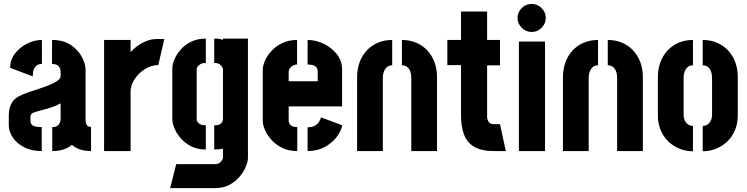

<svg xmlns="http://www.w3.org/2000/svg" viewBox="-20 -775 3833 985"><path d="M194 0Q141 0 103 -20Q65 -40 45 -70.5Q25 -101 25 -132V-183Q25 -193 27.5 -210.5Q30 -228 41 -248Q52 -268 79 -282Q95 -291 121.5 -300Q148 -309 177 -318.5Q206 -328 232 -338.5Q258 -349 274.5 -360.5Q291 -372 291 -385V-408Q291 -419 286.5 -427.5Q282 -436 272.5 -441.5Q263 -447 247 -447V-570Q305 -570 343 -544.5Q381 -519 400 -483Q419 -447 419 -417V-156Q419 -150 423.5 -137Q428 -124 447 -124V0Q415 0 390.5 -8.5Q366 -17 349 -32Q330 -16 305 -8Q280 0 248 0V-123Q266 -123 275 -130Q284 -137 287.5 -146.5Q291 -156 291 -163V-245Q275 -236 254 -228Q233 -220 211 -214.5Q189 -209 172.5 -204Q156 -199 149 -196Q136 -190 136 -173V-159Q136 -147 140.5 -139Q145 -131 157.5 -127Q170 -123 194 -123ZM148 -383 32 -427Q32 -468 56.5 -500Q81 -532 118.5 -551Q156 -570 195 -570V-447Q180 -447 169.5 -440Q159 -433 153.5 -419Q148 -405 148 -383Z M514 0V-570H650V-507Q662 -522 682.5 -537.5Q703 -553 730 -564Q757 -575 787 -575Q796 -575 805 -575Q814 -575 823 -575L792 -441Q756 -441 723.5 -420.5Q691 -400 670.5 -369Q650 -338 650 -305V0Z M853 190 884 67H1082Q1099 67 1108 59.5Q1117 52 1120.5 44Q1124 36 1124 35V-12Q1117 -11 1109.5 -10Q1102 -9 1094.5 -8.5Q1087 -8 1079 -8V-132Q1097 -132 1106.5 -137Q1116 -142 1120 -150Q1124 -158 1124 -165V-420Q1124 -423 1120 -431Q1116 -439 1106.5 -445.5Q1097 -452 1079 -452V-577Q1087 -577 1094.5 -576.5Q1102 -576 1109.5 -574.5Q1117 -573 1124 -571V-577H1252V35Q1252 53 1241.5 79Q1231 105 1210 130.5Q1189 156 1157.5 173Q1126 190 1084 190ZM1036 -8Q992 -8 959.5 -25Q927 -42 906 -67Q885 -92 874.5 -118Q864 -144 864 -162V-425Q864 -444 874.5 -469.5Q885 -495 906 -519.5Q927 -544 959.5 -560.5Q992 -577 1036 -577V-452Q1018 -452 1007.5 -445.5Q997 -439 993 -432Q989 -425 989 -422V-163Q989 -157 993.5 -149.5Q998 -142 1008 -137Q1018 -132 1036 -132Z M1505 0Q1461 0 1427.5 -16.5Q1394 -33 1372 -58Q1350 -83 1339 -109Q1328 -135 1328 -155V-417Q1328 -437 1339 -463Q1350 -489 1372.5 -513.5Q1395 -538 1428 -554Q1461 -570 1504 -570V-444Q1491 -444 1481.5 -438Q1472 -432 1466.5 -424Q1461 -416 1461 -408V-358H1610V-407Q1610 -423 1602 -431Q1594 -439 1582 -441.5Q1570 -444 1558 -444V-570Q1599 -570 1639.5 -551Q1680 -532 1707.5 -498Q1735 -464 1735 -418V-229H1461V-155Q1461 -148 1465 -140.5Q1469 -133 1478.5 -128Q1488 -123 1505 -123ZM1558 0V-122Q1579 -122 1593 -129Q1607 -136 1615 -147.5Q1623 -159 1627 -173L1736 -132Q1729 -100 1705 -69.5Q1681 -39 1643.5 -19.5Q1606 0 1558 0Z M1812 -379Q1812 -421 1825 -456Q1838 -491 1862 -516.5Q1886 -542 1919 -556Q1952 -570 1992 -570V-440Q1977 -440 1966.5 -432Q1956 -424 1950 -409Q1944 -394 1944 -373V0H1812ZM2090 -373Q2090 -394 2084.5 -409Q2079 -424 2068 -432Q2057 -440 2042 -440V-570Q2082 -570 2115 -556Q2148 -542 2172 -516.5Q2196 -491 2209 -456Q2222 -421 2222 -379V0H2090Z M2515 0Q2448 0 2411 -23Q2374 -46 2359.5 -87.5Q2345 -129 2345 -185V-441H2275V-570H2345V-716H2479V-570H2545V-440H2479V-175Q2479 -164 2486 -151Q2493 -138 2516 -138H2545L2575 0Z M2642 0V-562H2776V0ZM2708 -611Q2678 -611 2656.5 -632.5Q2635 -654 2635 -683Q2635 -712 2656.5 -733.5Q2678 -755 2708 -755Q2737 -755 2758.5 -733.5Q2780 -712 2780 -683Q2780 -654 2758.5 -632.5Q2737 -611 2708 -611Z M2868 -379Q2868 -421 2881 -456Q2894 -491 2918 -516.5Q2942 -542 2975 -556Q3008 -570 3048 -570V-440Q3033 -440 3022.5 -432Q3012 -424 3006 -409Q3000 -394 3000 -373V0H2868ZM3146 -373Q3146 -394 3140.5 -409Q3135 -424 3124 -432Q3113 -440 3098 -440V-570Q3138 -570 3171 -556Q3204 -542 3228 -516.5Q3252 -491 3265 -456Q3278 -421 3278 -379V0H3146Z M3535 1Q3499 1 3466.5 -12Q3434 -25 3409 -49Q3384 -73 3369.5 -107Q3355 -141 3355 -183V-379Q3355 -421 3368 -456Q3381 -491 3405 -516.5Q3429 -542 3462 -556Q3495 -570 3535 -570V-440Q3520 -440 3509.5 -432Q3499 -424 3493 -409Q3487 -394 3487 -373V-188Q3487 -171 3493 -157.5Q3499 -144 3510 -136.5Q3521 -129 3535 -129ZM3585 1V-129Q3599 -129 3610 -136.5Q3621 -144 3627 -157.5Q3633 -171 3633 -188V-373Q3633 -394 3627.5 -409Q3622 -424 3611 -432Q3600 -440 3585 -440V-570Q3625 -570 3658 -556Q3691 -542 3715 -516.5Q3739 -491 3752 -456Q3765 -421 3765 -379V-183Q3765 -141 3750.5 -107Q3736 -73 3711 -49Q3686 -25 3653.5 -12Q3621 1 3585 1Z"/></svg>

Font: Stick No Bills ExtraBold
Style: Regular
Weight: 800
Version: Version 2.000